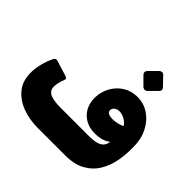

<svg xmlns="http://www.w3.org/2000/svg" viewBox="-221 -1197 1450 1450"><g transform="rotate(45 504.0 -471.5)"><path d="M364 10Q274 10 198 -18.5Q122 -47 76 -104Q30 -161 30 -247Q30 -294 43 -345Q56 -396 76 -437Q87 -462 113 -453L220 -420Q240 -414 247 -408.5Q254 -403 249 -389Q228 -334 228 -299Q228 -255 264.5 -237.5Q301 -220 380 -220H492V10ZM460 10Q442 10 436 3.5Q430 -3 430 -12Q430 -21 430 -27V-179Q430 -199 435.5 -209.5Q441 -220 460 -220H682Q748 -220 781.5 -237Q815 -254 822.5 -292.5Q830 -331 816 -396L860 -348Q844 -313 803.5 -289Q763 -265 698 -265Q640 -265 596 -289.5Q552 -314 528.5 -358Q505 -402 506 -461Q508 -522 537 -574Q566 -626 616 -657.5Q666 -689 730 -689Q798 -689 853.5 -652Q909 -615 942.5 -549.5Q976 -484 976 -400Q978 -326 965 -253.5Q952 -181 916.5 -121.5Q881 -62 817.5 -26Q754 10 656 10ZM715 -436Q739 -436 765 -442Q791 -448 812 -458Q800 -478 782.5 -490.5Q765 -503 746.5 -509.5Q728 -516 712 -516Q695 -516 682 -510Q669 -504 661.5 -494Q654 -484 654 -472Q654 -452 672.5 -444Q691 -436 715 -436ZM750 -772Q742 -764 729.5 -764.5Q717 -765 709 -773L644 -838Q635 -847 635 -858.5Q635 -870 644 -879L709 -944Q717 -952 729 -952.5Q741 -953 749 -944L812 -879Q834 -856 815 -837Z"/></g></svg>

Font: Rubik Black
Style: Regular
Weight: 900
Designer: Hubert and Fischer
Foundry: Hubert and Fischer
Version: Version 2.300;gftools[0.9.30]